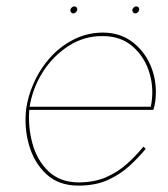

<svg xmlns="http://www.w3.org/2000/svg" viewBox="-20 -572 527 601"><path d="M70 -238H452Q463 -291 448.5 -341.5Q434 -392 396.5 -425.5Q359 -459 302 -459Q245 -460 196 -429Q147 -398 114 -346.5Q81 -295 72 -233Q67 -176 81.5 -123Q96 -70 131.5 -36Q167 -2 225 -1Q275 -1 312.5 -17.5Q350 -34 378.5 -60Q407 -86 429 -113L436 -106Q414 -79 385 -52.5Q356 -26 317.5 -8.5Q279 9 225 9Q164 9 125.5 -26.5Q87 -62 71 -117.5Q55 -173 62 -232Q65 -252 70.5 -271Q76 -290 84 -308Q103 -353 135 -389.5Q167 -426 210 -448Q253 -470 302 -470Q357 -470 396.5 -439Q436 -408 454.5 -359Q473 -310 466 -254Q465 -248 463.5 -241Q462 -234 460 -228H69ZM394 -541Q395 -545 398.5 -548.5Q402 -552 406 -552Q411 -552 413.5 -549Q416 -546 416 -541Q415 -537 411.5 -533.5Q408 -530 403 -530Q399 -530 396.5 -533.5Q394 -537 394 -541ZM200 -541Q201 -545 204.5 -548.5Q208 -552 212 -552Q217 -552 219.5 -549Q222 -546 222 -541Q221 -537 217.5 -533.5Q214 -530 209 -530Q205 -530 202.5 -533.5Q200 -537 200 -541Z"/></svg>

Font: Jost Thin
Style: Italic
Weight: 200
Italic angle: -5°
Version: Version 3.710